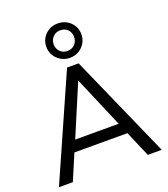

<svg xmlns="http://www.w3.org/2000/svg" viewBox="-173 -1113 1079 1234"><g transform="rotate(-20 366.5 -496.0)"><path d="M15 0 327 -705H406L718 0H623L537 -200L580 -176H152L195 -200L110 0ZM365 -600 209 -231 185 -252H547L524 -231L367 -600ZM367 -757Q334 -757 306.5 -773Q279 -789 263 -816Q247 -843 247 -875Q247 -908 263 -934.5Q279 -961 306 -976.5Q333 -992 367 -992Q401 -992 428 -976.5Q455 -961 471 -934.5Q487 -908 487 -875Q487 -842 471 -815.5Q455 -789 428.5 -773Q402 -757 367 -757ZM367 -804Q398 -804 417.5 -824.5Q437 -845 437 -875Q437 -905 418 -925Q399 -945 367 -945Q337 -945 317 -924.5Q297 -904 297 -875Q297 -845 316.5 -824.5Q336 -804 367 -804Z"/></g></svg>

Font: Nunito Sans 12pt ExtraLight 12pt Medium
Style: Regular
Weight: 500
Version: Version 3.101;gftools[0.9.27]